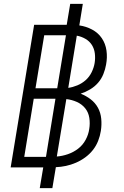

<svg xmlns="http://www.w3.org/2000/svg" viewBox="-20 -863 640 990"><path d="M250 107H185L203 0H35L156 -735H324L342 -843H407L389 -732Q424 -727 455 -710.5Q486 -694 505 -666Q524 -638 529 -602.5Q534 -567 527 -530Q523 -506 513 -481Q503 -456 485.5 -436Q468 -416 444.5 -402Q421 -388 396 -380Q424 -369 447.5 -351Q471 -333 485 -307.5Q499 -282 502 -250.5Q505 -219 500 -188Q496 -162 486 -136.5Q476 -111 459 -89.5Q442 -68 419.5 -51.5Q397 -35 371.5 -24Q346 -13 320 -7.5Q294 -2 268 -1ZM163 -408H275L320 -681H208ZM332 -410Q355 -413 379 -423Q403 -433 422 -450Q441 -467 452.5 -490.5Q464 -514 468 -538Q472 -563 469 -587.5Q466 -612 453.5 -631.5Q441 -651 420 -663Q399 -675 376 -679ZM217 -54 266 -354H154L105 -54ZM273 -56Q301 -58 330 -68Q359 -78 383 -96.5Q407 -115 421.5 -142Q436 -169 440 -197Q445 -227 440.5 -255.5Q436 -284 419 -305Q402 -326 376 -337.5Q350 -349 322 -352Z"/></svg>

Font: Iosevka Light Extended Oblique
Style: Regular
Weight: 300
Width: 7
Italic angle: -9°
Monospace: yes
Designer: Belleve Invis
Foundry: Belleve Invis
Version: Version 32.5.0; ttfautohint (v1.8.4)